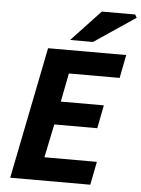

<svg xmlns="http://www.w3.org/2000/svg" viewBox="-58 -900 697 946"><g transform="rotate(5 290.5 -427.5)"><path d="M28.5 0 158.8 -651.8H545.3L522.8 -536.8H271.8L244.2 -395.3H457.1L434.6 -280.3H222L187.7 -115H447.1L424.6 0ZM263.5 -701.8 407 -854.7H572L580.6 -839.2L376.6 -701.8Z"/></g></svg>

Font: Source Sans 3 VF
Style: Italic
Weight: 200
Italic angle: -11°
Designer: Paul D. Hunt
Foundry: Adobe Systems Incorporated
Version: Version 3.042;hotconv 1.0.118;makeotfexe 2.5.65603